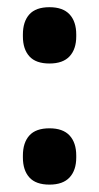

<svg xmlns="http://www.w3.org/2000/svg" viewBox="-20 -488 268 520"><path d="M114 12Q77 12 59.5 -7.5Q42 -27 42 -61.5V-66.5Q42 -101.5 59.5 -121Q77 -140.5 114 -140.5Q150.5 -140.5 168.5 -121Q186.5 -101.5 186.5 -66.5V-61.5Q186.5 -27 168.5 -7.5Q150.5 12 114 12ZM114 -316Q77 -316 59.5 -335.5Q42 -355 42 -389.5V-394.5Q42 -429.5 59.5 -449Q77 -468.5 114 -468.5Q150.5 -468.5 168.5 -449Q186.5 -429.5 186.5 -394.5V-389.5Q186.5 -355 168.5 -335.5Q150.5 -316 114 -316Z"/></svg>

Font: Anek Kannada Medium SemiBold
Style: Regular
Weight: 600
Version: Version 1.003